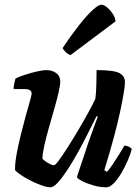

<svg xmlns="http://www.w3.org/2000/svg" viewBox="-20 -799 586 819"><path d="M195 0Q180 0 155.5 -9Q131 -18 106 -31Q81 -44 63.5 -56.5Q46 -69 44 -75Q44 -105 51.5 -145Q59 -185 69.5 -227Q80 -269 90 -305.5Q100 -342 107.5 -367.5Q115 -393 115 -400Q115 -419 86 -419H38Q38 -431 41 -444Q44 -457 46 -464Q59 -471 85 -479.5Q111 -488 137 -494Q163 -500 177 -500Q202 -500 219.5 -487.5Q237 -475 237 -451Q237 -435 229.5 -403Q222 -371 210.5 -331Q199 -291 187.5 -250.5Q176 -210 168.5 -175.5Q161 -141 161 -122Q170 -112 186 -103Q202 -94 210 -94Q216 -94 232 -116Q248 -138 270 -172.5Q292 -207 315 -246Q338 -285 357.5 -320.5Q377 -356 387 -378Q390 -404 391 -439Q392 -474 392 -500Q465 -500 489 -487.5Q513 -475 513 -449Q513 -419 492 -321Q471 -223 425 -73L436 -66Q446 -76 459.5 -96Q473 -116 487 -138.5Q501 -161 511 -178Q520 -178 530 -173Q540 -168 542 -163Q537 -142 525 -114.5Q513 -87 497.5 -60.5Q482 -34 465 -17Q448 0 434 0Q407 0 379 -8Q351 -16 330.5 -26.5Q310 -37 308 -44L357 -191Q368 -223 379.5 -254Q391 -285 397 -301L392 -304Q375 -270 354.5 -229Q334 -188 311.5 -147.5Q289 -107 267 -73.5Q245 -40 226.5 -20Q208 0 195 0ZM281 -564Q269 -568 259.5 -577.5Q250 -587 247 -594Q283 -648 316 -690Q349 -732 374.5 -755.5Q400 -779 412 -779Q422 -779 435.5 -768.5Q449 -758 460 -741.5Q471 -725 473 -708Z"/></svg>

Font: Texturina 72pt 72pt ExtraBold
Style: Italic
Weight: 800
Italic angle: -11°
Designer: Guillermo Torres Carreño
Foundry: Omnibus-Type
Version: Version 1.002; ttfautohint (v1.8.3)